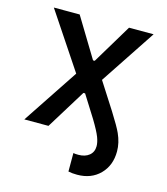

<svg xmlns="http://www.w3.org/2000/svg" viewBox="-108 -616 768 883"><g transform="rotate(15 276.5 -174.5)"><path d="M514 -532 339 -268 421 -140Q460 -78 472 -51Q491 -9 491 32Q491 99 449.5 141Q408 183 341 183Q317 183 299 179V91Q306 93 323 93Q355 93 374.5 77Q394 61 394 33Q394 15 385 -9Q375 -35 346 -83L280 -188H272L156 0H41L217 -265L39 -532H162L276 -344H284L397 -532Z"/></g></svg>

Font: Manrope Medium
Style: Medium
Weight: 500
Designer: Mikhail Sharanda
Foundry: Mikhail Sharanda
Version: Version 4.000;hotconv 1.0.109;makeotfexe 2.5.65596